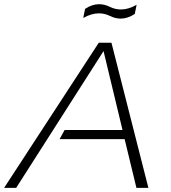

<svg xmlns="http://www.w3.org/2000/svg" viewBox="-72 -904 821 924"><path d="M5.9 0H-52.2L403.3 -698.2H464.4L642.1 0H584.5L527.8 -234.4H214.8L238.8 -278.3H517.6L426.3 -658.2ZM337.4 -861.3Q371.1 -883.8 405.3 -883.8Q430.7 -883.8 456.5 -871.1Q482.4 -858.4 509.8 -858.4Q546.4 -858.4 585.4 -880.9L576.7 -836.9Q543 -814.5 508.8 -814.5Q483.4 -814.5 457.5 -827.1Q431.6 -839.8 404.3 -839.8Q367.7 -839.8 328.6 -817.4Z"/></svg>

Font: Sansation Light
Style: Light Italic
Weight: 300
Designer: Bernd Montag
Version: Version 1.301